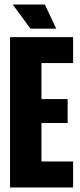

<svg xmlns="http://www.w3.org/2000/svg" viewBox="-20 -823 353 843"><path d="M24 0V-660H301V-546H162V-388H277V-283H162V-114H301V0ZM114 -697 36 -803H177L227 -697Z"/></svg>

Font: Bricolage Grotesque 48pt Condensed Bricolage Grotesque 48pt Condensed Regular
Style: Bold
Weight: 700
Width: 3
Designer: Mathieu Triay
Foundry: Atelier Triay
Version: Version 1.000; ttfautohint (v1.8.4.7-5d5b);gftools[0.9.32]